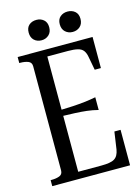

<svg xmlns="http://www.w3.org/2000/svg" viewBox="-129 -948 746 1020"><g transform="rotate(-15 243.5 -437.5)"><path d="M456 -195V0H28V-33H34Q59 -33 77 -40Q95 -47 95 -69V-641Q95 -663 76.5 -670Q58 -677 34 -677H28V-710H440V-539H406L392 -614Q388 -636 378 -649Q368 -662 347.5 -667Q327 -672 294 -672H181V-38H308Q333 -38 351.5 -41Q370 -44 381 -51Q392 -58 398.5 -70Q405 -82 408 -99L422 -195ZM170 -379Q210 -380 244.5 -382Q279 -384 309.5 -387.5Q340 -391 371 -397V-327Q340 -335 309.5 -338.5Q279 -342 245 -343.5Q211 -345 170 -346ZM231 -820Q231 -793 214.5 -778Q198 -763 175 -763Q150 -763 134 -778Q118 -793 118 -820Q118 -847 134 -861Q150 -875 175 -875Q198 -875 214.5 -861Q231 -847 231 -820ZM403 -820Q403 -793 386.5 -778Q370 -763 346 -763Q322 -763 305.5 -778Q289 -793 289 -820Q289 -847 305.5 -861Q322 -875 346 -875Q370 -875 386.5 -861Q403 -847 403 -820Z"/></g></svg>

Font: Roboto Serif 120pt ExtraCondensed
Style: Regular
Weight: 400
Width: 2
Designer: Greg Gazdowicz
Foundry: Commercial Type
Version: Version 1.008